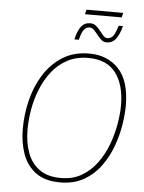

<svg xmlns="http://www.w3.org/2000/svg" viewBox="-63 -1018 806 1078"><g transform="rotate(5 340.0 -479.5)"><path d="M317 10Q231 10 179.5 -28Q128 -66 105 -130Q82 -194 82 -271Q82 -354 102 -434.5Q122 -515 163.5 -580.5Q205 -646 268 -685.5Q331 -725 417 -725Q521 -725 584 -657.5Q647 -590 647 -451Q647 -404 637.5 -343.5Q628 -283 605.5 -221.5Q583 -160 545 -107.5Q507 -55 450.5 -22.5Q394 10 317 10ZM318 -15Q386 -15 436 -44.5Q486 -74 521.5 -122.5Q557 -171 578.5 -229Q600 -287 610 -345Q620 -403 620 -450Q620 -566 569.5 -633Q519 -700 415 -700Q347 -700 296 -672.5Q245 -645 209.5 -599.5Q174 -554 151.5 -497.5Q129 -441 119 -382.5Q109 -324 109 -272Q109 -196 130.5 -138.5Q152 -81 198 -48Q244 -15 318 -15ZM374 -943 380 -969H587L581 -943ZM327 -797Q338 -846 357 -870.5Q376 -895 409 -895Q427 -895 441 -883.5Q455 -872 466 -857.5Q477 -843 487.5 -831.5Q498 -820 510 -820Q529 -820 541.5 -834.5Q554 -849 568 -895H592Q580 -848 560.5 -822Q541 -796 507 -796Q491 -796 478 -807.5Q465 -819 454 -833.5Q443 -848 431.5 -859.5Q420 -871 406 -871Q389 -871 376 -856.5Q363 -842 352 -797Z"/></g></svg>

Font: Noto Sans Disp Thin
Style: Italic
Weight: 100
Italic angle: -12°
Designer: Monotype Design Team
Foundry: Monotype Imaging Inc.
Version: Version 2.000;GOOG;noto-source:20170915:90ef993387c0